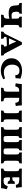

<svg xmlns="http://www.w3.org/2000/svg" viewBox="2029 -2576 554 4652"><g transform="rotate(90 2306.0 -250.0)"><path d="M640 -59Q646 -40 646 2Q598 0 507 0Q398 0 336 2Q336 -40 344 -59Q393 -63 412.5 -82.5Q432 -102 432 -143V-202Q402 -192 373.5 -187.5Q345 -183 303 -183Q232 -183 191.5 -199Q151 -215 132.5 -251Q114 -287 112 -352Q110 -395 107 -410Q104 -425 94.5 -430.5Q85 -436 57 -441Q50 -463 50 -502Q106 -500 190 -500Q253 -500 313 -502Q313 -499 313 -479.5Q313 -460 307 -441Q282 -439 273 -425.5Q264 -412 264 -370Q264 -306 285 -279.5Q306 -253 362 -253Q379 -253 401.5 -255.5Q424 -258 432 -259V-352Q432 -389 429 -406.5Q426 -424 417.5 -430.5Q409 -437 390 -441Q382 -467 382 -502Q436 -500 513 -500Q580 -500 646 -502Q646 -499 646 -479.5Q646 -460 640 -441Q616 -438 604.5 -431Q593 -424 588.5 -406.5Q584 -389 584 -352V-147Q584 -110 588.5 -92.5Q593 -75 604.5 -68Q616 -61 640 -59Z M1326 2Q1296 0 1200 0Q1091 0 1062 2Q1062 -36 1068 -60Q1089 -65 1099 -72Q1109 -79 1109 -91Q1109 -102 1102 -116L1091 -139Q958 -139 880 -130L879 -127Q872 -113 872 -99Q872 -66 913 -60Q919 -36 919 2Q881 0 823 0Q762 0 745 2Q745 -32 752 -61Q773 -64 786 -78Q799 -92 820 -134L999 -500Q1013 -503 1027 -504Q1041 -505 1058 -505L1258 -125Q1278 -86 1290.5 -74Q1303 -62 1320 -60Q1326 -42 1326 2ZM1067 -190 1024 -281 1015 -301Q996 -338 986 -368Q979 -346 960 -304L950 -283L908 -190Z M1876 -354Q1866 -348 1844.5 -345.5Q1823 -343 1802 -343Q1799 -445 1696 -445Q1619 -445 1582.5 -395.5Q1546 -346 1546 -271Q1546 -180 1594.5 -123.5Q1643 -67 1735 -67Q1809 -67 1877 -96Q1894 -81 1899 -52Q1850 -25 1800.5 -9Q1751 7 1688 7Q1601 7 1533.5 -26Q1466 -59 1429 -117.5Q1392 -176 1392 -252Q1392 -333 1433.5 -390.5Q1475 -448 1543.5 -477.5Q1612 -507 1692 -507Q1789 -507 1886 -468Q1876 -421 1876 -354Z M2550 -357Q2520 -346 2473 -344Q2465 -395 2444 -416.5Q2423 -438 2379 -438H2349V-146Q2349 -109 2355 -91.5Q2361 -74 2377.5 -67.5Q2394 -61 2429 -59Q2437 -42 2437 2Q2369 0 2282 0Q2179 0 2105 2Q2105 -11 2108 -28.5Q2111 -46 2114 -59Q2150 -61 2168 -68Q2186 -75 2193.5 -92.5Q2201 -110 2201 -146V-438H2178Q2130 -438 2108 -417Q2086 -396 2073 -344Q2021 -344 1997 -356Q2005 -386 2010.5 -428Q2016 -470 2016 -502Q2083 -500 2277 -500Q2468 -500 2534 -502Q2533 -470 2537.5 -429.5Q2542 -389 2550 -357Z M2665 -60Q2690 -62 2702 -68.5Q2714 -75 2718.5 -92.5Q2723 -110 2723 -146V-356Q2723 -391 2718.5 -407.5Q2714 -424 2702.5 -430.5Q2691 -437 2665 -440Q2658 -462 2658 -502Q2716 -500 2800 -500Q2864 -500 2936 -502Q2936 -461 2929 -440Q2903 -437 2891.5 -430.5Q2880 -424 2875.5 -407.5Q2871 -391 2871 -356V-146Q2871 -110 2875.5 -92.5Q2880 -75 2892 -68.5Q2904 -62 2929 -60Q2936 -40 2936 2Q2878 0 2806 0Q2732 0 2658 2Q2658 -39 2665 -60Z M3066 -59Q3092 -62 3103.5 -68.5Q3115 -75 3119.5 -91.5Q3124 -108 3124 -145V-350Q3124 -387 3119 -405Q3114 -423 3102 -429.5Q3090 -436 3065 -438Q3059 -459 3059 -502Q3117 -500 3191 -500Q3254 -500 3326 -502Q3326 -486 3324.5 -469Q3323 -452 3320 -438Q3301 -436 3291.5 -429.5Q3282 -423 3278.5 -405Q3275 -387 3275 -350V-145Q3275 -105 3280 -88Q3285 -71 3299 -66Q3319 -60 3349 -60Q3385 -60 3400 -66Q3414 -73 3419 -89.5Q3424 -106 3424 -145V-350Q3424 -387 3420 -405Q3416 -423 3407 -429.5Q3398 -436 3379 -438Q3372 -458 3372 -502Q3428 -500 3490 -500Q3554 -500 3626 -502Q3626 -487 3624 -468Q3622 -449 3618 -438Q3600 -436 3591 -429.5Q3582 -423 3578.5 -405Q3575 -387 3575 -350V-145Q3575 -105 3579.5 -88Q3584 -71 3598 -66Q3618 -60 3649 -60Q3686 -60 3699 -66Q3713 -73 3718 -89.5Q3723 -106 3723 -145V-350Q3723 -387 3719 -405Q3715 -423 3705.5 -429.5Q3696 -436 3677 -438Q3672 -461 3672 -502Q3726 -500 3789 -500Q3862 -500 3940 -502Q3940 -489 3937.5 -469Q3935 -449 3932 -438Q3907 -436 3895 -429.5Q3883 -423 3878.5 -405.5Q3874 -388 3874 -350V-145Q3874 -108 3878.5 -92Q3883 -76 3894.5 -69.5Q3906 -63 3932 -59Q3940 -33 3940 2Q3878 0 3706 0H3286Q3129 0 3059 2Q3059 -13 3060 -29Q3061 -45 3066 -59Z M4566 -133Q4546 -81 4539 1L4321 0L4063 2Q4063 -38 4069 -60Q4094 -62 4106 -68.5Q4118 -75 4123 -92Q4128 -109 4128 -145V-356Q4128 -391 4123 -407.5Q4118 -424 4106 -430.5Q4094 -437 4068 -440Q4063 -460 4063 -502Q4159 -500 4276 -500Q4471 -500 4514 -502Q4519 -414 4533 -370Q4502 -356 4461 -356Q4454 -399 4426.5 -419.5Q4399 -440 4333 -440H4276V-273H4304Q4343 -273 4357 -284Q4371 -295 4372 -322Q4396 -332 4436 -332Q4433 -298 4433 -246Q4433 -189 4436 -159Q4395 -159 4374 -167Q4371 -194 4356.5 -203.5Q4342 -213 4304 -213H4276V-150Q4276 -97 4290.5 -78Q4305 -59 4347 -59H4360Q4418 -59 4445.5 -81.5Q4473 -104 4491 -160Q4515 -158 4535 -150.5Q4555 -143 4566 -133Z"/></g></svg>

Font: Vollkorn SC
Style: Bold
Weight: 700
Designer: Friedrich Althausen
Foundry: Friedrich Althausen
Version: Version 4.015